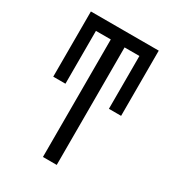

<svg xmlns="http://www.w3.org/2000/svg" viewBox="-178 -623 855 941"><g transform="rotate(30 250.0 -152.5)"><path d="M211 215V-450H127V-151H58V-520H442V-151H373V-450H289V215Z"/></g></svg>

Font: Iosevka Fixed
Style: Regular
Weight: 400
Monospace: yes
Designer: Belleve Invis
Foundry: Belleve Invis
Version: Version 33.2.4